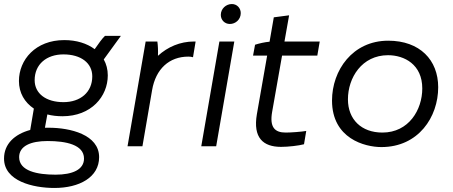

<svg xmlns="http://www.w3.org/2000/svg" viewBox="-31 -726 2250 953"><path d="M279 -149C422 -149 504 -247 504 -352C504 -381 497 -408 484 -431L569 -548H490C477 -536 456 -507 439 -482C400 -511 348 -527 288 -527C145 -527 63 -429 63 -324C63 -265 91 -218 137 -187L119 -81C42 -60 -11 -12 -11 61C-11 173 133 207 239 207C363 207 461 154 461 54C461 -58 317 -92 211 -92H192L204 -158C227 -152 252 -149 279 -149ZM245 141C154 141 64 123 64 54C64 -1 121 -26 205 -26C296 -26 386 -8 386 61C386 116 329 141 245 141ZM284 -219C197 -219 141 -262 141 -328C141 -407 200 -456 284 -456C371 -456 427 -413 427 -347C427 -268 368 -219 284 -219Z M602 0H676L724 -279C742 -384 809 -445 904 -445C912 -445 920 -444 927 -442L940 -520H932C863 -520 801 -493 753 -449C754 -474 753 -501 750 -520H692Z M968 0H1042L1132 -520H1058ZM1110 -607C1138 -607 1164 -629 1164 -661C1164 -686 1145 -706 1120 -706C1091 -706 1065 -683 1065 -652C1065 -627 1084 -607 1110 -607Z M1364 3C1400 3 1452 -3 1478 -10L1489 -76C1466 -72 1414 -68 1387 -68C1333 -68 1306 -94 1320 -172L1369 -450H1544L1556 -520H1381L1404 -650L1328 -640L1307 -519C1284 -517 1257 -511 1235 -504L1225 -450H1295L1244 -159C1224 -42 1275 3 1364 3Z M1862 4C2046 4 2144 -145 2144 -293C2144 -428 2053 -524 1896 -524C1719 -524 1617 -377 1617 -227C1617 -38 1780 4 1862 4ZM1867 -68C1763 -68 1696 -133 1696 -233C1696 -340 1765 -452 1895 -452C1976 -452 2065 -406 2065 -287C2065 -181 1998 -68 1867 -68Z"/></svg>

Font: Fixel Display 20240404
Style: Italic
Weight: 400
Italic angle: -10°
Designer: AlfaBravo + MacPaw
Foundry: Kyrylo Tkachov, Marchela Mozhyna, Serhii Makarenko, Maria Weinstein, Zakhar Kryvoshyya
Version: Version 1.211;Glyphs 3.2 (3225)